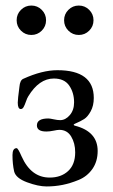

<svg xmlns="http://www.w3.org/2000/svg" viewBox="-20 -664 407 692"><path d="M250 -218Q241 -214 250 -211Q332 -190 332 -120Q332 -82 313 -55Q294 -28 263.5 -15.5Q233 -3 205 2.5Q177 8 148 8Q118 8 77.5 -7Q37 -22 31 -46Q25 -73 25 -105Q25 -130 40 -130Q45 -130 58 -100Q92 -24 159 -24Q200 -24 225.5 -47.5Q251 -71 251 -115Q251 -148 236.5 -172Q222 -196 194 -196Q187 -196 173 -193Q159 -190 147 -190Q113 -190 113 -212Q113 -237 154 -237Q160 -237 173.5 -234Q187 -231 197 -231Q216 -231 231.5 -249Q247 -267 247 -295Q247 -330 229.5 -355.5Q212 -381 174 -381Q121 -381 82 -317Q78 -311 73.5 -298Q69 -285 65 -278Q61 -271 55 -271Q44 -271 44 -294Q44 -306 50 -351Q52 -375 64 -380Q132 -411 187 -411Q318 -411 318 -311Q318 -283 307 -263Q296 -243 283.5 -235Q271 -227 250 -218ZM55.5 -628.5Q71 -644 93 -644Q115 -644 130.5 -628.5Q146 -613 146 -591Q146 -569 130.5 -553.5Q115 -538 93 -538Q71 -538 55.5 -553.5Q40 -569 40 -591Q40 -613 55.5 -628.5ZM226.5 -628.5Q242 -644 264 -644Q286 -644 301.5 -628.5Q317 -613 317 -591Q317 -569 301.5 -553.5Q286 -538 264 -538Q242 -538 226.5 -553.5Q211 -569 211 -591Q211 -613 226.5 -628.5Z"/></svg>

Font: EB Garamond 08
Style: Regular
Weight: 400
Version: Version 0.016 ; ttfautohint (v1.5)